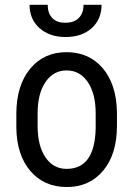

<svg xmlns="http://www.w3.org/2000/svg" viewBox="-20 -750 542 780"><path d="M132.8 -238.8Q132.8 -157.2 165 -110.4Q197.3 -63.5 251 -64Q365.2 -64 368.7 -229V-288.6Q368.7 -370.1 336.4 -417Q304.2 -463.9 250.5 -463.9Q197.3 -463.9 165 -417Q132.8 -370.1 132.8 -289.1ZM46.4 -288.6Q46.9 -403.3 102.5 -470.7Q158.2 -538.1 250 -538.1Q341.8 -538.1 397.5 -472.7Q453.1 -407.2 455.1 -294.4V-238.8Q455.1 -124 399.4 -57.1Q343.8 9.8 251.5 9.8Q159.2 9.8 103.5 -55.2Q47.9 -120.1 46.4 -231ZM392.6 -730.5Q392.6 -671.9 352.5 -635.7Q312.5 -599.6 246.6 -599.6Q181.2 -599.6 140.6 -635.7Q100.1 -671.9 100.1 -730.5H173.8Q173.8 -696.3 192.4 -676.8Q210.9 -657.2 246.1 -657.7Q281.2 -657.7 299.8 -676.8Q319.3 -695.8 319.3 -730.5Z"/></svg>

Font: RobotoCondensed-Regular
Style: Regular
Weight: 400
Designer: Google
Version: Version 2.001201; 2014